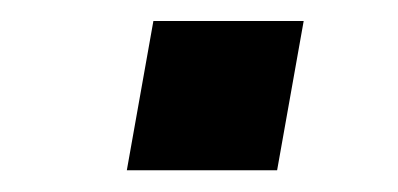

<svg xmlns="http://www.w3.org/2000/svg" viewBox="-20 -440 373 180"><path d="M98.9 -280.4 123.8 -420.3H264.7L239.8 -280.4Z"/></svg>

Font: Archivo Variable SemiBold
Style: Italic
Weight: 600
Italic angle: -10°
Designer: Hector Gatti
Foundry: Omnibus-Type
Version: Version 2.001